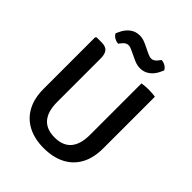

<svg xmlns="http://www.w3.org/2000/svg" viewBox="-247 -1016 1163 1163"><g transform="rotate(45 335.0 -434.5)"><path d="M590 -241.5Q590 -158.5 558.8 -101.8Q527.5 -45 470 -15.8Q412.5 13.5 334 13.5Q256.5 13.5 199.2 -15.8Q142 -45 110.8 -101.8Q79.5 -158.5 79.5 -241.5V-681.5L86 -688H129Q164 -688 179 -670.2Q194 -652.5 194 -614.5V-241.5Q194 -161.5 229.2 -120.2Q264.5 -79 335 -79Q405 -79 440.2 -120.2Q475.5 -161.5 475.5 -241.5V-683Q489 -685.5 503.8 -686.5Q518.5 -687.5 531 -687.5Q544 -687.5 560.2 -686.5Q576.5 -685.5 590 -683ZM288.5 -782.5Q280.5 -786.5 272.8 -789Q265 -791.5 256 -791.5Q245.5 -791.5 235.2 -785.2Q225 -779 216.5 -767L205.5 -753Q189 -753.5 172.8 -762.8Q156.5 -772 150 -787L157.5 -803Q173.5 -839.5 200.5 -860.5Q227.5 -881.5 263.5 -881.5Q281 -881.5 296.2 -876.5Q311.5 -871.5 324 -865.5L376 -840.5Q385 -836 394 -833.2Q403 -830.5 411 -830.5Q421.5 -830.5 431.5 -836.8Q441.5 -843 450.5 -855L461.5 -869.5Q478 -869 494.5 -859.5Q511 -850 517 -835.5L509.5 -819Q494 -783 466.8 -762Q439.5 -741 403.5 -741Q386 -741 370.5 -746Q355 -751 343 -757Z"/></g></svg>

Font: Signika Negative Light Medium
Style: Regular
Weight: 500
Version: Version 2.001